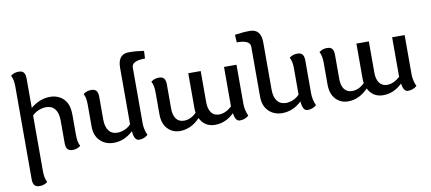

<svg xmlns="http://www.w3.org/2000/svg" viewBox="-77 -946 3300 1470"><g transform="rotate(-10 1573.5 -210.5)"><path d="M128.4 234.4Q100.1 234.4 88.1 219Q76.2 203.6 76.2 172.9V-550.3Q76.2 -604.5 58.6 -635.3Q84.5 -656.2 120.1 -656.2Q148.4 -656.2 160.2 -640.9Q171.9 -625.5 171.9 -594.7V-365.7Q244.1 -424.8 323.2 -424.8Q364.7 -424.8 397.7 -406.7Q430.7 -388.7 450 -354Q469.2 -319.3 469.2 -256.3V-100.1Q469.2 -45.9 486.8 -15.1Q460.9 5.9 425.3 5.9Q397 5.9 385 -9.5Q373 -24.9 373 -55.7V-231Q373 -289.6 349.1 -320.8Q325.2 -352.1 280.3 -352.1Q252.4 -352.1 223.9 -340.8Q195.3 -329.6 171.9 -306.6V128.4Q171.9 182.1 189.9 213.4Q164.1 234.4 128.4 234.4Z M939 17.1Q901.4 17.1 896 -57.1Q828.1 6.8 745.1 6.8Q681.2 6.8 639.6 -33.9Q598.1 -74.7 598.1 -147V-315.9Q598.1 -372.1 581.5 -400.9Q607.4 -421.9 643.1 -421.9Q671.4 -421.9 683.3 -406.5Q695.3 -391.1 695.3 -360.4V-182.1Q695.3 -127.9 718.5 -96.4Q741.7 -64.9 786.1 -64.9Q813 -64.9 841.1 -76.4Q869.1 -87.9 891.1 -111.3V-550.8Q891.1 -656.2 977.5 -656.2Q1032.7 -656.2 1094.2 -646.5L1091.3 -587.4Q987.3 -587.4 987.3 -535.6V-100.6Q987.3 -56.6 1008.3 -8.3Q978.5 17.1 939 17.1Z M1725.1 5.9Q1689.9 5.9 1681.6 -57.6H1680.2Q1615.2 5.9 1532.7 5.9Q1452.1 5.9 1415.5 -66.9Q1346.2 5.9 1259.8 5.9Q1202.1 5.9 1164.1 -34.7Q1126 -75.2 1126 -147.9V-318.8Q1126 -373 1108.4 -403.8Q1134.3 -424.8 1169.9 -424.8Q1198.2 -424.8 1210 -409.4Q1221.7 -394 1221.7 -363.3V-174.8Q1221.7 -125 1242.4 -95.9Q1263.2 -66.9 1303.7 -66.9Q1356.9 -66.9 1400.9 -111.8Q1397.9 -128.4 1397.9 -147.9V-418.9H1494.6V-174.8Q1494.6 -125 1515.6 -95.9Q1536.6 -66.9 1576.7 -66.9Q1625.5 -66.9 1675.8 -111.3V-418.9H1772.9V-111.8Q1772.9 -67.9 1793.9 -19.5Q1764.6 5.9 1725.1 5.9Z M2249 17.1Q2211.4 17.1 2206.1 -57.1Q2138.2 6.8 2055.2 6.8Q1991.2 6.8 1949.7 -33.9Q1908.2 -74.7 1908.2 -147V-535.6Q1908.2 -587.4 1804.2 -587.4L1801.3 -646.5Q1862.8 -656.2 1918 -656.2Q2004.4 -656.2 2004.4 -550.8V-182.1Q2004.4 -127.9 2028.1 -96.4Q2051.8 -64.9 2096.2 -64.9Q2123 -64.9 2151.1 -76.4Q2179.2 -87.9 2201.2 -111.3V-315.9Q2201.2 -370.1 2183.6 -400.9Q2209.5 -421.9 2245.1 -421.9Q2273.4 -421.9 2285.4 -406.5Q2297.4 -391.1 2297.4 -360.4V-100.6Q2297.4 -56.6 2318.4 -8.3Q2288.6 17.1 2249 17.1Z M3032.2 5.9Q2997.1 5.9 2988.8 -57.6H2987.3Q2922.4 5.9 2839.8 5.9Q2759.3 5.9 2722.7 -66.9Q2653.3 5.9 2566.9 5.9Q2509.3 5.9 2471.2 -34.7Q2433.1 -75.2 2433.1 -147.9V-318.8Q2433.1 -373 2415.5 -403.8Q2441.4 -424.8 2477.1 -424.8Q2505.4 -424.8 2517.1 -409.4Q2528.8 -394 2528.8 -363.3V-174.8Q2528.8 -125 2549.6 -95.9Q2570.3 -66.9 2610.8 -66.9Q2664.1 -66.9 2708 -111.8Q2705.1 -128.4 2705.1 -147.9V-418.9H2801.8V-174.8Q2801.8 -125 2822.8 -95.9Q2843.8 -66.9 2883.8 -66.9Q2932.6 -66.9 2982.9 -111.3V-418.9H3080.1V-111.8Q3080.1 -67.9 3101.1 -19.5Q3071.8 5.9 3032.2 5.9Z"/></g></svg>

Font: Bainsley
Style: Regular
Weight: 400
Designer: Paul James MIller
Foundry: High-Logic / Made with FontCreator
Version: Version 1.411;March 28, 2021;FontCreator 13.0.0.2683 64-bit